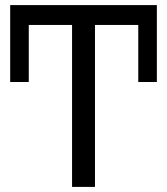

<svg xmlns="http://www.w3.org/2000/svg" viewBox="-20 -734 656 754"><path d="M596 -714V-412H523V-636H353V0H263V-636H93V-412H20V-714Z"/></svg>

Font: Advent Sans Logo
Style: Regular
Weight: 400
Designer: Types & Symbols
Foundry: Types & Symbols
Version: Version 1.002